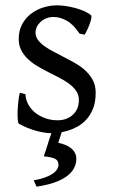

<svg xmlns="http://www.w3.org/2000/svg" viewBox="-20 -489 426 726"><path d="M268.6 111.8Q268.6 129.9 260 146.5Q251.5 163.1 233.4 176.8Q215.3 190.4 186.8 200.7Q158.2 210.9 118.2 216.8L107.4 192.9Q132.8 188.5 150.6 181.9Q168.5 175.3 179.7 167.5Q190.9 159.7 196 151.1Q201.2 142.6 201.2 134.8Q201.2 118.2 188.5 111.6Q175.8 105 145.5 102.1Q147.9 95.2 153.3 79.1Q157.7 65.4 165.5 40.5Q169.4 29.3 174.3 14.6H173.8Q150.4 14.6 117.4 5.9Q84.5 -2.9 51.8 -21Q48.3 -22.5 47.1 -36.9Q45.9 -51.3 46.6 -70.1Q47.4 -88.9 49.6 -107.9Q51.8 -127 55.2 -138.2L76.2 -132.8Q77.1 -112.3 86.9 -94.2Q96.7 -76.2 113 -63Q129.4 -49.8 151.1 -42Q172.9 -34.2 198.2 -34.2Q215.8 -34.2 230.5 -39.8Q245.1 -45.4 255.9 -55.4Q266.6 -65.4 272.5 -79.6Q278.3 -93.8 278.3 -110.8Q278.3 -130.4 267.8 -145.5Q257.3 -160.6 240.2 -173.1Q223.1 -185.5 201.4 -196.5Q179.7 -207.5 157.2 -219.2Q136.7 -229.5 117.7 -241.2Q98.6 -252.9 83.7 -267.6Q68.8 -282.2 59.8 -300.3Q50.8 -318.4 50.8 -341.8Q50.8 -372.1 63 -395.8Q75.2 -419.4 95.5 -435.5Q115.7 -451.7 141.8 -460.2Q168 -468.8 195.8 -468.8Q210.9 -468.8 229.2 -466.1Q247.6 -463.4 265.4 -458.5Q283.2 -453.6 298.8 -446.8Q314.5 -439.9 324.2 -431.2Q327.1 -428.2 325 -418Q322.8 -407.7 318.1 -395.5Q313.5 -383.3 308.1 -372.6Q302.7 -361.8 299.8 -357.9L280.8 -361.8Q257.3 -397 232.2 -410.9Q207 -424.8 183.1 -424.8Q167 -424.8 154.3 -419.4Q141.6 -414.1 132.6 -405.5Q123.5 -397 118.9 -386.7Q114.3 -376.5 114.3 -366.2Q114.3 -350.6 123.5 -338.1Q132.8 -325.7 147.9 -314.7Q163.1 -303.7 182.4 -293.7Q201.7 -283.7 222.2 -272.9Q243.2 -262.2 264.6 -250Q286.1 -237.8 303.2 -221.9Q320.3 -206.1 331.1 -185.8Q341.8 -165.5 341.8 -138.2Q341.8 -103.5 332 -78.9Q322.3 -54.2 306.6 -37.1Q291 -20 272 -9.8Q252.9 0.5 234.4 5.9Q223.1 8.8 213.4 10.7L200.2 50.8Q212.9 53.7 225.3 58.3Q237.8 63 247.3 70.3Q256.8 77.6 262.7 87.9Q268.6 98.1 268.6 111.8Z"/></svg>

Font: Gentium Plus APac
Style: Regular
Weight: 400
Designer: J. Victor Gaultney, Annie Olsen, Iska Routamaa, Becca Hirsbrunner
Foundry: SIL International
Version: Version 5.000